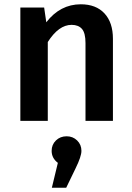

<svg xmlns="http://www.w3.org/2000/svg" viewBox="-20 -564 616 896"><path d="M357 -544Q428 -544 467.5 -501.5Q507 -459 507 -383V0H379V-363Q379 -410 362.5 -429Q346 -448 314 -448Q254 -448 203 -368V0H75V-529H186L196 -460Q261 -544 357 -544ZM291 72Q320 72 340 91.5Q360 111 360 140Q360 166 333 221L289 312H222L250 196Q221 174 221 140Q221 111 241 91.5Q261 72 291 72Z"/></svg>

Font: FiraGO Medium
Style: Regular
Weight: 500
Designer: bBox Type
Foundry: bBox Type GmbH
Version: Version 1.001;PS 001.001;hotconv 1.0.88;makeotf.lib2.5.64775